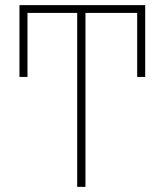

<svg xmlns="http://www.w3.org/2000/svg" viewBox="-20 -727 641 747"><path d="M513.7 -427.7V-676.8H312.5V0H280.3V-676.8H86.9V-427.7H55.7V-707H544.9V-427.7Z"/></svg>

Font: Pretendard JP Thin
Style: Regular
Weight: 100
Designer: Base glyphs from Inter by Rasmus Andersson; Hangeul glyphs from Noto Sans CJK(Source Han Sans) by Jang Soo-young and Kan
Foundry: Kil Hyung-jin
Version: Version 1.309